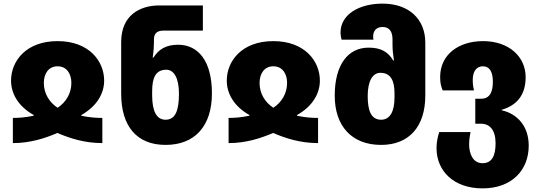

<svg xmlns="http://www.w3.org/2000/svg" viewBox="-20 -790 2974 1060"><path d="M51 0C146 0 227 -26 297 -56C366 -26 448 0 545 0V-139C513 -139 475 -141 429 -151V-155C516 -204 555 -275 555 -345C555 -453 471 -563 298 -563C124 -563 41 -453 41 -345C41 -275 79 -204 166 -155V-151C117 -141 82 -139 51 -139ZM298 -195C251 -226 222 -275 222 -332C222 -382 247 -424 298 -424C349 -424 374 -382 374 -332C374 -275 345 -226 298 -195Z M894 10C1056 10 1150 -94 1150 -275C1150 -451 1076 -543 963 -543C897 -543 856 -518 827 -472H823C828 -506 830 -536 830 -559V-573C830 -607 849 -621 883 -621H1100V-760H860C751 -760 649 -705 649 -558V-273C649 -92 736 10 894 10ZM894 -129C846 -129 820 -173 820 -264V-286C820 -360 839 -405 898 -405C941 -405 968 -358 968 -273C968 -183 950 -129 894 -129Z M1242 0C1337 0 1418 -26 1488 -56C1557 -26 1639 0 1736 0V-139C1704 -139 1666 -141 1620 -151V-155C1707 -204 1746 -275 1746 -345C1746 -453 1662 -563 1489 -563C1315 -563 1232 -453 1232 -345C1232 -275 1270 -204 1357 -155V-151C1308 -141 1273 -139 1242 -139ZM1489 -195C1442 -226 1413 -275 1413 -332C1413 -382 1438 -424 1489 -424C1540 -424 1565 -382 1565 -332C1565 -275 1536 -226 1489 -195Z M2084 10C2240 10 2328 -93 2328 -262V-555C2328 -684 2238 -770 2092 -770C1962 -770 1860 -710 1860 -610C1860 -598 1862 -584 1866 -571H2042C2041 -576 2040 -582 2040 -589C2040 -618 2057 -641 2092 -641C2129 -641 2147 -617 2147 -572V-544C2147 -513 2150 -490 2155 -456H2151C2121 -506 2080 -527 2015 -527C1902 -527 1828 -434 1828 -262C1828 -94 1922 10 2084 10ZM2084 -129C2027 -129 2010 -183 2010 -260C2010 -342 2037 -388 2080 -388C2138 -388 2158 -343 2158 -276V-251C2158 -173 2132 -129 2084 -129Z M2644 250C2806 250 2899 149 2899 14C2899 -97 2832 -163 2750 -181V-184C2832 -208 2882 -264 2882 -364C2882 -477 2790 -563 2647 -563C2512 -563 2410 -489 2410 -365C2410 -330 2415 -314 2424 -291H2597C2592 -310 2590 -326 2590 -350C2590 -392 2608 -424 2646 -424C2683 -424 2701 -394 2701 -338C2701 -286 2686 -245 2637 -245H2604V-107H2636C2683 -107 2716 -73 2716 1C2716 66 2698 111 2644 111C2591 111 2570 59 2570 7C2570 -15 2573 -39 2578 -61H2405C2396 -33 2390 -5 2390 28C2390 153 2484 250 2644 250Z"/></svg>

Font: Noto Sans Georgian SemiCondensed Black
Style: Regular
Weight: 900
Width: 4
Designer: Monotype Design Team, Akaki Razmadze
Foundry: Google LLC
Version: Version 2.005